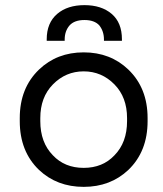

<svg xmlns="http://www.w3.org/2000/svg" viewBox="-20 -714 636 748"><path d="M555 -254V-242Q555 -124 480 -52Q410 14 306 14Q202 14 132 -52Q57 -124 57 -242V-254Q57 -371 132 -443Q202 -510 306 -510Q410 -510 480 -443Q555 -371 555 -254ZM426 -109Q475 -159 475 -242V-254Q475 -335 426 -385Q376 -436 306 -436Q236 -436 186 -385Q137 -335 137 -254V-242Q137 -159 186 -109Q232 -60 306 -60Q380 -60 426 -109ZM232 -555H162V-561Q162 -625 203 -660Q243 -694 309 -694Q375 -694 415 -660Q455 -626 455 -561V-555H385V-560Q385 -592 367 -615Q348 -636 309 -636Q270 -636 251 -615Q232 -593 232 -560Z"/></svg>

Font: Rilu
Style: Regular
Weight: 500
Designer: Alí Sinisterra
Foundry: Alí Sinisterra
Version: 0.1